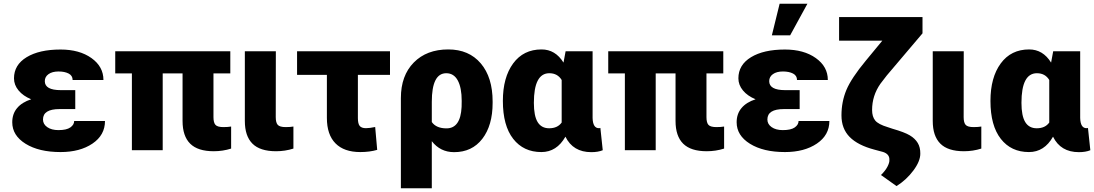

<svg xmlns="http://www.w3.org/2000/svg" viewBox="-20 -802 5841 1025"><path d="M209.5 -164.1Q209.5 -139.2 232.2 -123.3Q254.9 -107.4 292 -107.4Q335.4 -107.4 355.7 -121.8Q376 -136.2 376 -156.2H540.5Q540.5 -80.6 473.6 -35.4Q406.7 9.8 303.2 9.8Q188 9.8 116.7 -34.4Q45.4 -78.6 45.4 -149.4Q45.4 -194.3 71.5 -225.3Q97.7 -256.3 146.5 -272Q103.5 -289.6 79.1 -319.1Q54.7 -348.6 54.7 -383.8Q54.7 -455.6 122.1 -496.6Q189.5 -537.6 303.2 -537.6Q404.3 -537.6 468.3 -491.9Q532.2 -446.3 532.2 -375H367.7Q367.7 -398.4 346.4 -409.4Q325.2 -420.4 292.5 -420.4Q258.8 -420.4 239 -406.2Q219.2 -392.1 219.2 -368.7Q219.2 -320.8 304.7 -320.8H381.8V-219.7H297.9Q209.5 -219.7 209.5 -164.1Z M1209.5 -410.2H1119.6V-176.8Q1119.6 -147 1130.4 -135.3Q1141.1 -123.5 1172.9 -123.5Q1197.3 -123.5 1213.9 -126.5V-8.8Q1169.4 5.4 1121.1 5.4Q1036.1 5.4 995.4 -34.9Q954.6 -75.2 954.6 -156.2V-410.2H848.6V0H684.1V-410.2H595.2V-528.3H1209.5Z M1452.6 -528.3 1452.1 -176.8Q1452.1 -147 1462.9 -135.3Q1473.6 -123.5 1505.4 -123.5Q1529.8 -123.5 1546.4 -126.5V-8.8Q1502 5.4 1453.6 5.4Q1368.2 5.4 1327.6 -35.2Q1287.1 -75.7 1287.1 -156.2V-528.3Z M2062 -402.3H1890.6V-171.4Q1890.6 -141.6 1900.4 -129.6Q1910.2 -117.7 1933.6 -117.7Q1953.1 -117.7 1982.9 -124L1993.7 -2Q1953.6 9.8 1903.3 9.8Q1816.9 9.8 1771 -36.6Q1725.1 -83 1725.1 -172.4V-402.3H1565.9V-528.3H2062Z M2373 -538.1Q2483.4 -538.1 2546.6 -463.6Q2609.9 -389.2 2609.9 -259.8V-252.9Q2609.9 -132.3 2554.9 -61Q2500 10.3 2404.3 10.3Q2330.6 10.3 2285.2 -48.3V203.1H2120.1V-278.3Q2120.1 -398.4 2189 -468.3Q2257.8 -538.1 2373 -538.1ZM2285.2 -150.4Q2309.1 -116.7 2363.8 -116.7Q2438.5 -116.7 2444.3 -231L2444.8 -263.2Q2444.8 -334 2423.8 -372.6Q2402.8 -411.1 2362.3 -411.1Q2285.2 -411.1 2285.2 -258.8Z M3143.6 -528.3V-172.4Q3145 -117.7 3177.2 -117.7Q3182.6 -117.7 3185.1 -119.1L3197.8 0Q3172.9 10.3 3136.7 10.3Q3039.1 10.3 2998.5 -72.3Q2952.1 9.8 2870.1 9.8Q2774.9 9.8 2719.7 -60.8Q2664.6 -131.3 2664.6 -263.2Q2664.6 -388.7 2719.5 -463.4Q2774.4 -538.1 2871.1 -538.1Q2944.8 -538.1 2988.3 -467.8L2999.5 -528.3ZM2830.1 -252.9Q2830.1 -183.1 2850.3 -150.1Q2870.6 -117.2 2911.6 -117.2Q2956.5 -117.2 2978.5 -147.9V-375Q2956.5 -411.1 2912.6 -411.1Q2830.1 -411.1 2830.1 -252.9Z M3841.3 -410.2H3751.5V-176.8Q3751.5 -147 3762.2 -135.3Q3772.9 -123.5 3804.7 -123.5Q3829.1 -123.5 3845.7 -126.5V-8.8Q3801.3 5.4 3752.9 5.4Q3668 5.4 3627.2 -34.9Q3586.4 -75.2 3586.4 -156.2V-410.2H3480.5V0H3315.9V-410.2H3227.1V-528.3H3841.3Z M4076.7 -164.1Q4076.7 -139.2 4099.4 -123.3Q4122.1 -107.4 4159.2 -107.4Q4202.6 -107.4 4222.9 -121.8Q4243.2 -136.2 4243.2 -156.2H4407.7Q4407.7 -80.6 4340.8 -35.4Q4273.9 9.8 4170.4 9.8Q4055.2 9.8 3983.9 -34.4Q3912.6 -78.6 3912.6 -149.4Q3912.6 -194.3 3938.7 -225.3Q3964.8 -256.3 4013.7 -272Q3970.7 -289.6 3946.3 -319.1Q3921.9 -348.6 3921.9 -383.8Q3921.9 -455.6 3989.3 -496.6Q4056.6 -537.6 4170.4 -537.6Q4271.5 -537.6 4335.4 -491.9Q4399.4 -446.3 4399.4 -375H4234.9Q4234.9 -398.4 4213.6 -409.4Q4192.4 -420.4 4159.7 -420.4Q4126 -420.4 4106.2 -406.2Q4086.4 -392.1 4086.4 -368.7Q4086.4 -320.8 4171.9 -320.8H4249V-219.7H4165Q4076.7 -219.7 4076.7 -164.1ZM4142.1 -782.2H4290.5L4198.2 -613.3H4100.6Z M4904.8 -710.9V-624L4714.4 -399.4L4680.2 -355Q4635.7 -291.5 4635.7 -214.8Q4635.7 -179.2 4652.3 -158.7Q4668.9 -138.2 4719.7 -123L4744.6 -114.7Q4809.1 -96.2 4837.2 -79.3Q4865.2 -62.5 4879.4 -38.8Q4893.6 -15.1 4893.1 18.6Q4893.1 59.1 4855.5 109.1Q4817.9 159.2 4766.1 191.4L4683.1 132.3Q4707 108.9 4718 87.2Q4729 65.4 4728 52.7Q4730 21 4694.3 9.3L4648.9 -2.9Q4559.6 -26.4 4515.9 -70.8Q4472.2 -115.2 4472.2 -186Q4472.2 -258.8 4498.5 -321.8Q4524.9 -384.8 4602.1 -478L4690.4 -585H4459.5V-710.9Z M5125 -528.3 5124.5 -176.8Q5124.5 -147 5135.3 -135.3Q5146 -123.5 5177.7 -123.5Q5202.1 -123.5 5218.8 -126.5V-8.8Q5174.3 5.4 5126 5.4Q5040.5 5.4 5000 -35.2Q4959.5 -75.7 4959.5 -156.2V-528.3Z M5746.6 -528.3V-172.4Q5748 -117.7 5780.3 -117.7Q5785.6 -117.7 5788.1 -119.1L5800.8 0Q5775.9 10.3 5739.7 10.3Q5642.1 10.3 5601.6 -72.3Q5555.2 9.8 5473.1 9.8Q5377.9 9.8 5322.8 -60.8Q5267.6 -131.3 5267.6 -263.2Q5267.6 -388.7 5322.5 -463.4Q5377.4 -538.1 5474.1 -538.1Q5547.9 -538.1 5591.3 -467.8L5602.5 -528.3ZM5433.1 -252.9Q5433.1 -183.1 5453.4 -150.1Q5473.6 -117.2 5514.6 -117.2Q5559.6 -117.2 5581.5 -147.9V-375Q5559.6 -411.1 5515.6 -411.1Q5433.1 -411.1 5433.1 -252.9Z"/></svg>

Font: Roboto Black
Style: Regular
Weight: 900
Designer: Google
Version: Version 2.134; 2016